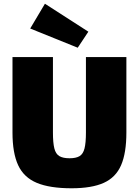

<svg xmlns="http://www.w3.org/2000/svg" viewBox="-20 -996 745 1030"><path d="M658 -690V-285Q658 -175 629.5 -109.5Q601 -44 536.5 -15Q472 14 364 14Q247 14 177.5 -15Q108 -44 77.5 -109.5Q47 -175 47 -285V-690H264V-285Q264 -230 271.5 -200Q279 -170 298.5 -158.5Q318 -147 353 -147Q388 -147 407 -158.5Q426 -170 433.5 -200Q441 -230 441 -285V-690ZM221 -976 454 -826 397 -740 142 -843Z"/></svg>

Font: Exo 2 Black
Style: Regular
Weight: 900
Designer: Natanael Gama
Foundry: Natanael Gama
Version: Version 2.010